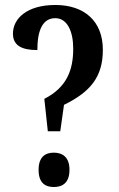

<svg xmlns="http://www.w3.org/2000/svg" viewBox="-20 -744 476 771"><path d="M158 -347 172 -217H222L237 -323C343 -375 393 -435 393 -544C393 -659 319 -724 202 -724C89 -724 32 -670 32 -609C32 -560 69 -543 130 -543C130 -622 151 -671 202 -671C250 -671 274 -618 274 -549C274 -465 250 -394 158 -347ZM196 7C230 7 259 -9 259 -62C259 -114 230 -131 196 -131C162 -131 135 -114 135 -62C135 -9 162 7 196 7Z"/></svg>

Font: Noto Serif Hebrew ExtraCondensed SemiBold
Style: Regular
Weight: 600
Width: 2
Designer: Monotype Design Team
Foundry: Monotype Imaging Inc.
Version: Version 2.004